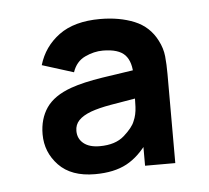

<svg xmlns="http://www.w3.org/2000/svg" viewBox="-33 -590 387 355"><g transform="rotate(-5 160.0 -412.5)"><path d="M130.3 -270Q86.5 -270 63.2 -294.2Q40 -318.4 40 -351.8Q40 -380.4 54 -400.9Q68.1 -421.4 100.2 -432.9Q123.7 -441.2 159.5 -446.7Q195.4 -452.1 239.9 -458.7L217 -443.8Q217.5 -470.9 205.5 -483.7Q193.5 -496.4 164.3 -496.4Q147.8 -496.4 131.1 -488.5Q114.5 -480.7 107.9 -461.1L49.6 -479.4Q59.6 -513.2 88 -534.1Q116.4 -555 164.4 -555Q200.2 -555 227.9 -543.7Q255.6 -532.3 269.2 -505.4Q276.8 -490.8 278.3 -475.9Q279.8 -460.9 279.8 -442.8V-277.5H223.7V-334.5L232 -323.4Q212.8 -295.2 189.3 -282.6Q165.9 -270 130.3 -270ZM143.5 -320.8Q172.8 -320.8 189.1 -335.4Q205.4 -349.9 209.6 -361.2Q214.8 -372.5 215.5 -387.5Q216.2 -402.6 216.2 -411.6L235.7 -406.2Q192.2 -399.1 170 -395.1Q147.8 -391.2 133.2 -385.9Q117.8 -380.1 110.3 -372.1Q102.8 -364.2 102.8 -352.7Q102.8 -338.2 113.5 -329.5Q124.1 -320.8 143.5 -320.8Z"/></g></svg>

Font: Manrope ExtraLight
Style: Regular
Weight: 200
Designer: Mikhail Sharanda
Foundry: Mikhail Sharanda
Version: Version 4.505